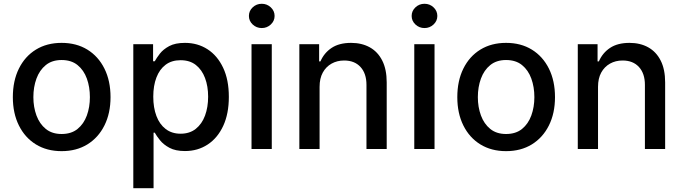

<svg xmlns="http://www.w3.org/2000/svg" viewBox="-20 -776 3556 1000"><path d="M300.8 11.2Q224.1 11.2 167 -23.9Q109.9 -59.1 78.4 -122.6Q46.9 -186 46.9 -270Q46.9 -355 78.4 -418.7Q109.9 -482.4 167 -517.6Q224.1 -552.7 300.8 -552.7Q377.9 -552.7 435.1 -517.6Q492.2 -482.4 523.9 -418.7Q555.7 -355 555.7 -270Q555.7 -186 523.9 -122.6Q492.2 -59.1 435.1 -23.9Q377.9 11.2 300.8 11.2ZM300.8 -78.1Q351.6 -78.1 384 -104.5Q416.5 -130.9 432.4 -174.6Q448.2 -218.3 448.2 -270Q448.2 -322.8 432.4 -366.7Q416.5 -410.6 384 -437Q351.6 -463.4 300.8 -463.4Q251 -463.4 218.5 -437Q186 -410.6 169.9 -366.7Q153.8 -322.8 153.8 -270Q153.8 -218.3 169.9 -174.6Q186 -130.9 218.5 -104.5Q251 -78.1 300.8 -78.1Z M674.3 204.1V-545.9H777.3V-457H786.1Q795.4 -474.1 812.7 -496.6Q830.1 -519 861.3 -535.9Q892.6 -552.7 943.4 -552.7Q1009.3 -552.7 1060.8 -519.5Q1112.3 -486.3 1142.1 -423.3Q1171.9 -360.4 1171.9 -271.5Q1171.9 -183.6 1142.6 -120.4Q1113.3 -57.1 1061.5 -23.2Q1009.8 10.7 943.4 10.7Q894 10.7 862.8 -6.1Q831.5 -22.9 813.5 -45.4Q795.4 -67.9 786.1 -85H779.8V204.1ZM920.4 -79.6Q967.8 -79.6 999.8 -105Q1031.7 -130.4 1047.9 -174.1Q1064 -217.8 1064 -272.5Q1064 -326.7 1047.9 -369.6Q1031.7 -412.6 1000.2 -437.5Q968.8 -462.4 920.4 -462.4Q874 -462.4 842.5 -438.7Q811 -415 794.7 -372.3Q778.3 -329.6 778.3 -272.5Q778.3 -215.3 794.7 -171.9Q811 -128.4 843 -104Q875 -79.6 920.4 -79.6Z M1290 0V-545.9H1395.5V0ZM1343.3 -629.9Q1315.9 -629.9 1296.1 -648.4Q1276.4 -667 1276.4 -692.9Q1276.4 -719.2 1296.1 -737.8Q1315.9 -756.3 1343.3 -756.3Q1370.6 -756.3 1390.4 -737.8Q1410.2 -719.2 1410.2 -692.9Q1410.2 -667 1390.4 -648.4Q1370.6 -629.9 1343.3 -629.9Z M1644.5 -323.7V0H1539.1V-545.9H1642.1V-456.1H1648.9Q1668 -500.5 1707.3 -526.6Q1746.6 -552.7 1808.6 -552.7Q1864.3 -552.7 1906 -529.5Q1947.8 -506.3 1970.9 -460.4Q1994.1 -414.6 1994.1 -346.7V0H1888.7V-334Q1888.7 -393.1 1857.7 -427Q1826.7 -460.9 1772.5 -460.9Q1735.8 -460.9 1706.8 -444.6Q1677.7 -428.2 1661.1 -397.9Q1644.5 -367.7 1644.5 -323.7Z M2137.7 0V-545.9H2243.2V0ZM2190.9 -629.9Q2163.6 -629.9 2143.8 -648.4Q2124 -667 2124 -692.9Q2124 -719.2 2143.8 -737.8Q2163.6 -756.3 2190.9 -756.3Q2218.3 -756.3 2238 -737.8Q2257.8 -719.2 2257.8 -692.9Q2257.8 -667 2238 -648.4Q2218.3 -629.9 2190.9 -629.9Z M2615.7 11.2Q2539.1 11.2 2481.9 -23.9Q2424.8 -59.1 2393.3 -122.6Q2361.8 -186 2361.8 -270Q2361.8 -355 2393.3 -418.7Q2424.8 -482.4 2481.9 -517.6Q2539.1 -552.7 2615.7 -552.7Q2692.9 -552.7 2750 -517.6Q2807.1 -482.4 2838.9 -418.7Q2870.6 -355 2870.6 -270Q2870.6 -186 2838.9 -122.6Q2807.1 -59.1 2750 -23.9Q2692.9 11.2 2615.7 11.2ZM2615.7 -78.1Q2666.5 -78.1 2699 -104.5Q2731.4 -130.9 2747.3 -174.6Q2763.2 -218.3 2763.2 -270Q2763.2 -322.8 2747.3 -366.7Q2731.4 -410.6 2699 -437Q2666.5 -463.4 2615.7 -463.4Q2565.9 -463.4 2533.4 -437Q2501 -410.6 2484.9 -366.7Q2468.8 -322.8 2468.8 -270Q2468.8 -218.3 2484.9 -174.6Q2501 -130.9 2533.4 -104.5Q2565.9 -78.1 2615.7 -78.1Z M3094.7 -323.7V0H2989.3V-545.9H3092.3V-456.1H3099.1Q3118.2 -500.5 3157.5 -526.6Q3196.8 -552.7 3258.8 -552.7Q3314.5 -552.7 3356.2 -529.5Q3397.9 -506.3 3421.1 -460.4Q3444.3 -414.6 3444.3 -346.7V0H3338.9V-334Q3338.9 -393.1 3307.9 -427Q3276.9 -460.9 3222.7 -460.9Q3186 -460.9 3157 -444.6Q3127.9 -428.2 3111.3 -397.9Q3094.7 -367.7 3094.7 -323.7Z"/></svg>

Font: Inter V
Style: Weight 500 Optical size 14.0
Weight: 500
Designer: Rasmus Andersson
Foundry: rsms
Version: Version 4.000;git-4fc901f